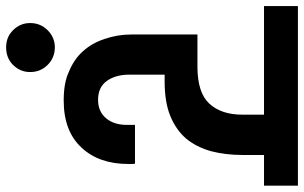

<svg xmlns="http://www.w3.org/2000/svg" viewBox="-220 -580 973 614"><g transform="rotate(90 266.0 -273.5)"><path d="M553.2 -631.8H455.1V-563Q455.1 -508.3 442.9 -461.9Q429.7 -415.5 402.8 -382.8Q374.5 -350.1 330.1 -332Q286.1 -314 220.2 -314H198.2V-201.2Q198.2 -158.2 217.8 -129.9Q237.8 -101.1 278.8 -101.1Q316.4 -101.1 337.9 -127Q358.9 -152.3 358.9 -193.8V-219.2H482.9Q483.9 -214.4 483.9 -207V-198.2Q483.9 -103.5 431.2 -47.9Q378.9 8.8 280.8 8.8Q224.1 8.8 189 -7.8Q148.4 -24.4 123 -53.2Q97.2 -82 84 -122.1Q69.8 -163.6 69.8 -207V-418.9H172.9Q255.9 -418.9 291 -457Q326.2 -495.1 326.2 -563V-631.8H-21V-740.2H553.2ZM33.2 116.2Q33.2 83 56.2 60.1Q79.1 37.1 110.8 37.1Q144 37.1 167 60.1Q189.9 83 189.9 116.2Q189.9 147.9 167 170.9Q145 192.9 110.8 192.9Q78.1 192.9 56.2 170.9Q33.2 147.9 33.2 116.2Z"/></g></svg>

Font: PoppinsZ SemiBold
Style: Regular
Weight: 600
Designer: Ninad Kale (Devanagari), Jonny Pinhorn (Latin)
Foundry: Indian Type Foundry
Version: Version 3.002;FEAKit 1.0